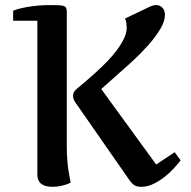

<svg xmlns="http://www.w3.org/2000/svg" viewBox="-20 -719 744 748"><path d="M276.4 -315.9Q272.9 -320.3 270.5 -325.2Q268.1 -329.1 266.4 -334.5Q264.6 -339.8 264.6 -346.2Q264.6 -353.5 267.8 -359.9Q271 -366.2 279.3 -373Q293 -384.3 312.5 -400.9Q332 -417.5 353.8 -437.3Q375.5 -457 397 -479Q418.5 -501 435.3 -523.7Q452.1 -546.4 462.9 -568.6Q473.6 -590.8 473.6 -610.8Q473.6 -619.1 472.4 -628.2Q471.2 -637.2 467.3 -647L563.5 -692.9Q577.6 -699.2 588.4 -699.2Q603.5 -699.2 613 -688.7Q622.6 -678.2 622.6 -661.1Q622.6 -636.2 604.5 -606Q586.4 -575.7 559.1 -544.7Q531.7 -513.7 500 -484.4Q468.3 -455.1 440.7 -431.2Q413.1 -407.2 374.5 -372.1L588.4 -78.1L660.6 -126L683.6 -94.2Q673.8 -81.5 658 -64Q642.1 -46.4 621.8 -30.3Q601.6 -14.2 578.1 -2.7Q554.7 8.8 529.3 8.8Q515.6 8.8 505.6 3.7Q495.6 -1.5 484.4 -17.1ZM240.2 -153.8Q240.2 -122.6 241.9 -98.6Q243.7 -74.7 246.3 -56.9Q249 -39.1 251.5 -27.1Q253.9 -15.1 255.4 -7.8Q248 -3.9 239.3 -0.7Q230.5 2.4 220.9 4.6Q211.4 6.8 202.1 7.8Q192.9 8.8 184.6 8.8Q171.9 8.8 160.9 6.3Q149.9 3.9 142.1 -1.7Q134.3 -7.3 129.9 -16.6Q125.5 -25.9 125.5 -40V-638.2H31.2V-676.8Q38.6 -680.7 53.2 -684.6Q67.9 -688.5 87.2 -691.9Q106.4 -695.3 129.4 -697.3Q152.3 -699.2 176.3 -699.2Q195.3 -699.2 207.5 -698.7Q219.7 -698.2 227.1 -696Q234.4 -693.8 237.3 -688.5Q240.2 -683.1 240.2 -673.8Z"/></svg>

Font: Artifika
Style: Medium
Weight: 500
Designer: Yulya Zhdanova | Cyreal.org
Foundry: Yulya Zhdanova | Cyreal
Version: Version 1.000